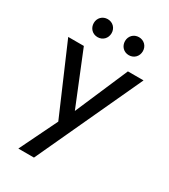

<svg xmlns="http://www.w3.org/2000/svg" viewBox="-210 -768 934 1064"><g transform="rotate(30 257.0 -235.5)"><path d="M86 199H186L498 -475H398L253 -138L116 -475H16L203 -41ZM100 -613C100 -580 124 -555 157 -555C190 -555 214 -580 214 -613C214 -645 190 -670 157 -670C124 -670 100 -645 100 -613ZM300 -613C300 -580 324 -555 357 -555C390 -555 414 -580 414 -613C414 -645 390 -670 357 -670C324 -670 300 -645 300 -613Z"/></g></svg>

Font: MV Cash
Style: Regular
Weight: 400
Designer: Rodrigo Fuenzalida
Foundry: fragTYPE
Version: Version 1.100;Glyphs 3.1.2 (3151)